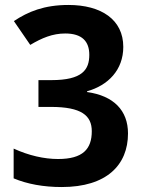

<svg xmlns="http://www.w3.org/2000/svg" viewBox="-20 -744 575 774"><path d="M477 -555C477 -665 388 -724 256 -724C158 -724 93 -697 36 -659L102 -563C149 -591 192 -609 243 -609C311 -609 340 -577 340 -523C340 -463 312 -421 187 -421H135V-313H185C309 -313 350 -278 350 -215C350 -143 314 -103 214 -103C158 -103 96 -117 35 -145V-25C90 -2 155 10 229 10C410 10 496 -79 496 -206C496 -299 438 -358 331 -373V-376C416 -400 477 -462 477 -555Z"/></svg>

Font: Noto Sans Sinhala UI SemiCondensed
Style: Bold
Weight: 700
Width: 4
Designer: Jelle Bosma - Monotype Design Team
Foundry: Monotype Imaging Inc.
Version: Version 2.006